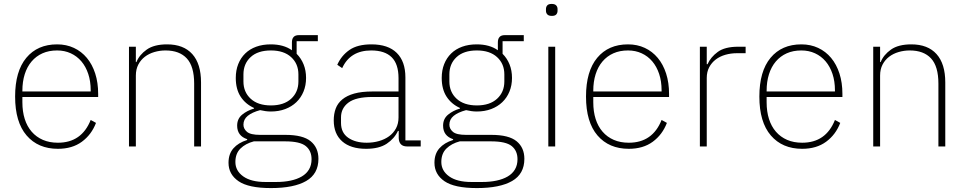

<svg xmlns="http://www.w3.org/2000/svg" viewBox="-20 -746 4927 978"><path d="M275 12Q174 12 115.5 -56Q57 -124 57 -254Q57 -383 114 -451.5Q171 -520 271 -520Q318 -520 356.5 -502Q395 -484 422.5 -451Q450 -418 465 -371.5Q480 -325 480 -268V-252H94V-225Q94 -178 106 -140Q118 -102 141.5 -75Q165 -48 198.5 -33.5Q232 -19 275 -19Q396 -19 442 -135L469 -120Q446 -60 397 -24Q348 12 275 12ZM271 -489Q229 -489 196.5 -474.5Q164 -460 141 -433Q118 -406 106 -368Q94 -330 94 -284V-280H442V-286Q442 -332 429.5 -369.5Q417 -407 394.5 -433.5Q372 -460 340.5 -474.5Q309 -489 271 -489Z M637 0V-508H672V-430H675Q690 -467 727.5 -493.5Q765 -520 831 -520Q915 -520 959.5 -470.5Q1004 -421 1004 -326V0H969V-320Q969 -408 931.5 -448.5Q894 -489 823 -489Q794 -489 766.5 -481Q739 -473 718 -457Q697 -441 684.5 -417Q672 -393 672 -361V0Z M1602 63Q1602 140 1539.5 176Q1477 212 1360 212Q1246 212 1195 177Q1144 142 1144 83Q1144 38 1169 9.5Q1194 -19 1239 -33V-37Q1188 -54 1188 -106Q1188 -141 1213.5 -162Q1239 -183 1274 -193V-196Q1230 -216 1205.5 -254Q1181 -292 1181 -349Q1181 -388 1193.5 -419.5Q1206 -451 1229 -473.5Q1252 -496 1285 -508Q1318 -520 1359 -520Q1425 -520 1467 -490V-530Q1467 -567 1502 -567H1599V-536H1491V-472Q1514 -449 1526.5 -418Q1539 -387 1539 -349Q1539 -311 1526 -279.5Q1513 -248 1489.5 -225.5Q1466 -203 1433 -190.5Q1400 -178 1360 -178Q1345 -178 1332 -180Q1319 -182 1305 -185Q1264 -174 1242 -156Q1220 -138 1220 -111Q1220 -90 1238 -74.5Q1256 -59 1305 -59H1434Q1523 -59 1562.5 -26.5Q1602 6 1602 63ZM1567 65Q1567 22 1537.5 -2Q1508 -26 1432 -26H1273Q1231 -15 1205 10.5Q1179 36 1179 79Q1179 124 1219 152.5Q1259 181 1332 181H1387Q1427 181 1460 174Q1493 167 1517 153Q1541 139 1554 117Q1567 95 1567 65ZM1360 -209Q1426 -209 1463 -243Q1500 -277 1500 -331V-367Q1500 -421 1463 -455Q1426 -489 1360 -489Q1293 -489 1256.5 -455Q1220 -421 1220 -367V-331Q1220 -277 1257 -243Q1294 -209 1360 -209Z M2054 0Q2013 0 2011 -42V-79H2007Q1989 -40 1950 -14Q1911 12 1845 12Q1766 12 1723 -26Q1680 -64 1680 -133Q1680 -166 1690 -193Q1700 -220 1723.5 -239.5Q1747 -259 1784.5 -269.5Q1822 -280 1877 -280H2010V-348Q2010 -420 1975 -454.5Q1940 -489 1871 -489Q1764 -489 1723 -399L1698 -416Q1719 -463 1760 -491.5Q1801 -520 1872 -520Q1957 -520 2001 -476.5Q2045 -433 2045 -352V-31H2123V0ZM1848 -19Q1881 -19 1910.5 -27.5Q1940 -36 1962 -52Q1984 -68 1997 -92Q2010 -116 2010 -148V-252H1877Q1793 -252 1755 -223.5Q1717 -195 1717 -148V-120Q1717 -70 1753.5 -44.5Q1790 -19 1848 -19Z M2651 63Q2651 140 2588.5 176Q2526 212 2409 212Q2295 212 2244 177Q2193 142 2193 83Q2193 38 2218 9.5Q2243 -19 2288 -33V-37Q2237 -54 2237 -106Q2237 -141 2262.5 -162Q2288 -183 2323 -193V-196Q2279 -216 2254.5 -254Q2230 -292 2230 -349Q2230 -388 2242.5 -419.5Q2255 -451 2278 -473.5Q2301 -496 2334 -508Q2367 -520 2408 -520Q2474 -520 2516 -490V-530Q2516 -567 2551 -567H2648V-536H2540V-472Q2563 -449 2575.5 -418Q2588 -387 2588 -349Q2588 -311 2575 -279.5Q2562 -248 2538.5 -225.5Q2515 -203 2482 -190.5Q2449 -178 2409 -178Q2394 -178 2381 -180Q2368 -182 2354 -185Q2313 -174 2291 -156Q2269 -138 2269 -111Q2269 -90 2287 -74.5Q2305 -59 2354 -59H2483Q2572 -59 2611.5 -26.5Q2651 6 2651 63ZM2616 65Q2616 22 2586.5 -2Q2557 -26 2481 -26H2322Q2280 -15 2254 10.5Q2228 36 2228 79Q2228 124 2268 152.5Q2308 181 2381 181H2436Q2476 181 2509 174Q2542 167 2566 153Q2590 139 2603 117Q2616 95 2616 65ZM2409 -209Q2475 -209 2512 -243Q2549 -277 2549 -331V-367Q2549 -421 2512 -455Q2475 -489 2409 -489Q2342 -489 2305.5 -455Q2269 -421 2269 -367V-331Q2269 -277 2306 -243Q2343 -209 2409 -209Z M2791 -665Q2775 -665 2768 -672.5Q2761 -680 2761 -691V-700Q2761 -711 2767.5 -718.5Q2774 -726 2790 -726Q2806 -726 2813 -718.5Q2820 -711 2820 -700V-691Q2820 -680 2813.5 -672.5Q2807 -665 2791 -665ZM2773 -508H2808V0H2773Z M3183 12Q3082 12 3023.5 -56Q2965 -124 2965 -254Q2965 -383 3022 -451.5Q3079 -520 3179 -520Q3226 -520 3264.5 -502Q3303 -484 3330.5 -451Q3358 -418 3373 -371.5Q3388 -325 3388 -268V-252H3002V-225Q3002 -178 3014 -140Q3026 -102 3049.5 -75Q3073 -48 3106.5 -33.5Q3140 -19 3183 -19Q3304 -19 3350 -135L3377 -120Q3354 -60 3305 -24Q3256 12 3183 12ZM3179 -489Q3137 -489 3104.5 -474.5Q3072 -460 3049 -433Q3026 -406 3014 -368Q3002 -330 3002 -284V-280H3350V-286Q3350 -332 3337.5 -369.5Q3325 -407 3302.5 -433.5Q3280 -460 3248.5 -474.5Q3217 -489 3179 -489Z M3545 0V-508H3580V-419H3584Q3600 -455 3636 -481.5Q3672 -508 3740 -508H3778V-475H3734Q3703 -475 3675 -467Q3647 -459 3626 -443Q3605 -427 3592.5 -403.5Q3580 -380 3580 -349V0Z M4066 12Q3965 12 3906.5 -56Q3848 -124 3848 -254Q3848 -383 3905 -451.5Q3962 -520 4062 -520Q4109 -520 4147.5 -502Q4186 -484 4213.5 -451Q4241 -418 4256 -371.5Q4271 -325 4271 -268V-252H3885V-225Q3885 -178 3897 -140Q3909 -102 3932.5 -75Q3956 -48 3989.5 -33.5Q4023 -19 4066 -19Q4187 -19 4233 -135L4260 -120Q4237 -60 4188 -24Q4139 12 4066 12ZM4062 -489Q4020 -489 3987.5 -474.5Q3955 -460 3932 -433Q3909 -406 3897 -368Q3885 -330 3885 -284V-280H4233V-286Q4233 -332 4220.5 -369.5Q4208 -407 4185.5 -433.5Q4163 -460 4131.5 -474.5Q4100 -489 4062 -489Z M4428 0V-508H4463V-430H4466Q4481 -467 4518.5 -493.5Q4556 -520 4622 -520Q4706 -520 4750.5 -470.5Q4795 -421 4795 -326V0H4760V-320Q4760 -408 4722.5 -448.5Q4685 -489 4614 -489Q4585 -489 4557.5 -481Q4530 -473 4509 -457Q4488 -441 4475.5 -417Q4463 -393 4463 -361V0Z"/></svg>

Font: IBM Plex Sans Thai Looped ExtraLight
Style: Regular
Weight: 200
Designer: Mike Abbink, Paul van der Laan, Pieter van Rosmalen, Ben Mitchell, Mark Frömberg
Foundry: Bold Monday
Version: Version 1.0